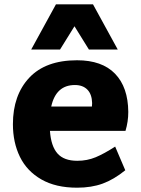

<svg xmlns="http://www.w3.org/2000/svg" viewBox="-20 -860 656 892"><path d="M40 0ZM339 -113Q385 -113 424.5 -129.5Q464 -146 515 -179L562 -69Q509 -26 457 -7Q405 12 338 12Q239 12 172 -26.5Q105 -65 72.5 -131.5Q40 -198 40 -283Q40 -418 116 -499Q192 -580 338 -580Q454 -580 514.5 -517.5Q575 -455 576 -340Q576 -295 563 -252H212Q217 -181 247 -147Q277 -113 339 -113ZM407 -365Q408 -371 408 -381Q407 -422 386 -443.5Q365 -465 328 -465Q240 -465 218 -365ZM393 -630 326 -738 259 -630H125L240 -840H412L527 -630Z"/></svg>

Font: Martel Sans Black
Style: Regular
Weight: 900
Designer: Dan Reynolds and Mathieu Réguer
Foundry: Dan Reynolds and Mathieu Réguer
Version: Version 1.002; ttfautohint (v1.1) -l 5 -r 5 -G 72 -x 0 -D la